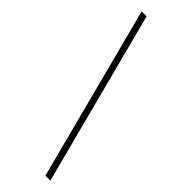

<svg xmlns="http://www.w3.org/2000/svg" viewBox="-324 -854 1041 1041"><g transform="rotate(45 196.5 -333.5)"><path d="M47 -833 308 166H346L85 -833Z"/></g></svg>

Font: Noto Sans Gurmukhi ExtraLight
Style: Regular
Weight: 200
Designer: Jelle Bosma - Monotype Design Team
Foundry: Monotype Imaging Inc.
Version: Version 2.004